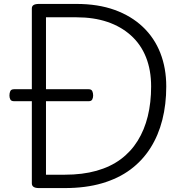

<svg xmlns="http://www.w3.org/2000/svg" viewBox="-20 -957 957 977"><path d="M178 0Q142 0 142 -24V-914Q142 -926 151 -931.5Q160 -937 178 -937H369Q479 -937 563.5 -906.5Q648 -876 707 -820Q766 -764 796 -687Q826 -610 826 -517Q826 -426 806 -347Q786 -268 745.5 -204Q705 -140 644 -94.5Q583 -49 499.5 -24.5Q416 0 310 0ZM214 -68H310Q400 -68 471 -88Q542 -108 594 -146.5Q646 -185 680.5 -240.5Q715 -296 732 -365.5Q749 -435 749 -517Q749 -600 723 -665.5Q697 -731 646.5 -776.5Q596 -822 526.5 -845.5Q457 -869 369 -869H214ZM52 -442Q37 -442 32.5 -451Q28 -460 28 -471Q28 -484 32.5 -493.5Q37 -503 52 -503H431Q445 -503 449.5 -493.5Q454 -484 454 -471Q454 -460 449.5 -451Q445 -442 431 -442Z"/></svg>

Font: Playwrite US Modern Light
Style: Regular
Weight: 300
Designer: Veronika Burian, José Scaglione
Foundry: TypeTogether
Version: Version 1.003